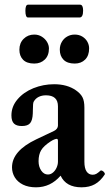

<svg xmlns="http://www.w3.org/2000/svg" viewBox="-20 -781 464 812"><path d="M422.9 -43Q404.8 -15.1 381.3 -2Q357.9 11.2 324.7 11.2Q259.3 11.2 236.3 -38.1Q193.8 11.2 132.3 11.2Q100.1 11.2 77.1 -0.2Q54.2 -11.7 42.5 -31Q30.8 -50.3 30.8 -73.2Q30.8 -143.1 133.8 -191.9L208 -227.1Q216.3 -231 220.7 -237.1Q225.1 -243.2 225.1 -250V-331.5Q225.1 -377.9 174.3 -377.9Q156.7 -377.9 143.3 -371.1Q129.9 -364.3 122.6 -351.1Q120.6 -348.1 119.9 -339.4Q119.1 -330.6 119.1 -317.9L118.7 -301.3Q117.7 -272.9 107.7 -260.5Q97.7 -248 72.3 -248Q49.8 -248 39.1 -258.5Q28.3 -269 28.3 -293Q28.3 -330.6 54 -360.8Q79.6 -391.1 121.3 -408Q163.1 -424.8 209 -424.8Q264.2 -424.8 301.3 -398.9Q320.3 -385.7 328.6 -370.1Q336.9 -354.5 336.9 -325.7V-97.2Q336.9 -69.3 346.2 -55.7Q355.5 -42 372.1 -42Q380.4 -42 387.5 -45.9Q394.5 -49.8 404.8 -59.1Q407.2 -61.5 412.6 -58.8Q418 -56.2 421.4 -51Q424.8 -45.9 422.9 -43ZM225.1 -184.6Q225.1 -193.8 220.2 -193.8Q216.8 -193.8 209.7 -191.2Q202.6 -188.5 194.3 -183.1Q165 -164.1 154.1 -145.8Q143.1 -127.4 143.1 -99.1Q143.1 -76.2 154.3 -59.6Q165.5 -43 182.6 -43Q194.3 -43 204.1 -51.3Q213.9 -59.6 219.5 -72.3Q225.1 -85 225.1 -97.2ZM62 -570.8Q62 -599.1 80.1 -616.9Q98.1 -634.8 125 -634.8Q142.6 -634.8 156.7 -626Q170.9 -617.2 179 -603.5Q187 -589.8 187 -576.2Q187 -545.9 169.4 -529.1Q151.9 -512.2 125 -512.2Q93.3 -512.2 77.6 -528.3Q62 -544.4 62 -570.8ZM232.9 -570.8Q232.9 -589.4 241.5 -604Q250 -618.7 264.4 -626.7Q278.8 -634.8 295.9 -634.8Q314 -634.8 327.9 -626.5Q341.8 -618.2 349.4 -604.7Q356.9 -591.3 356.9 -576.2Q356.9 -545.9 340.1 -529.1Q323.2 -512.2 295.9 -512.2Q264.6 -512.2 248.8 -528.3Q232.9 -544.4 232.9 -570.8ZM98.6 -707Q87.4 -707 87.4 -735.4Q87.4 -761.2 98.6 -761.2H318.4Q331.5 -761.2 331.5 -736.3Q331.5 -707 316.4 -707Z"/></svg>

Font: JuniusX
Style: Bold
Weight: 700
Designer: Peter S. Baker
Foundry: Briery Creek Software
Version: Version 1.004